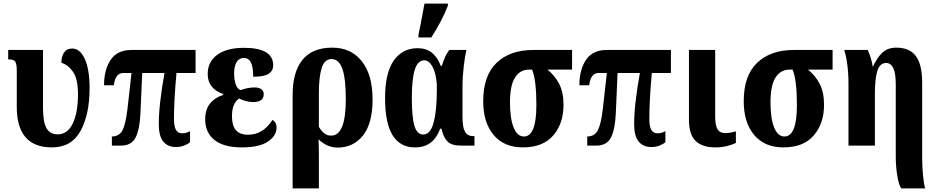

<svg xmlns="http://www.w3.org/2000/svg" viewBox="-20 -816 5263 1076"><path d="M74 -217V-419Q74 -458 65.5 -470.5Q57 -483 31 -483H26V-536H221V-210Q221 -131 241 -97Q261 -63 304 -63Q358 -63 387.5 -123.5Q417 -184 417 -288Q417 -373 389.5 -413Q362 -453 324 -464Q324 -499 339 -521.5Q354 -544 385 -544Q428 -544 455 -486Q482 -428 482 -322Q482 -175 431.5 -82.5Q381 10 271 10Q74 10 74 -217Z M870 -117Q869 -225 902 -407H777L767 -180Q763 -91 740 -45.5Q717 0 658 0H607V-51Q649 -52 666.5 -86Q684 -120 694 -203L717 -407H671Q626 -407 618 -338H563Q563 -425 600 -480.5Q637 -536 717 -536H1076V-407H969Q955 -254 955 -149Q955 -108 966 -88.5Q977 -69 1000 -69Q1025 -69 1045 -81V-19Q1032 -8 1011.5 0Q991 8 966 8Q920 8 895 -23Q870 -54 870 -117Z M1130 -147Q1130 -203 1157.5 -236.5Q1185 -270 1231 -284V-289Q1144 -319 1144 -401Q1144 -470 1197.5 -509Q1251 -548 1347 -548Q1511 -548 1511 -450Q1511 -420 1486.5 -403Q1462 -386 1399 -386Q1399 -439 1386.5 -465Q1374 -491 1346 -491Q1320 -491 1306 -468Q1292 -445 1292 -405Q1292 -367 1302 -341Q1312 -315 1329 -311Q1368 -326 1407 -326Q1430 -326 1444 -316.5Q1458 -307 1458 -288Q1458 -244 1399 -244Q1379 -244 1358 -249.5Q1337 -255 1321 -264Q1303 -254 1291.5 -229.5Q1280 -205 1280 -165Q1280 -112 1302 -86.5Q1324 -61 1370 -61Q1454 -61 1507 -144Q1530 -131 1530 -102Q1530 -56 1482 -23Q1434 10 1335 10Q1234 10 1182 -31.5Q1130 -73 1130 -147Z M1620 -286Q1620 -412 1675 -480.5Q1730 -549 1842 -549Q1947 -549 2007.5 -473Q2068 -397 2068 -258Q2068 -124 2014 -56.5Q1960 11 1872 11Q1813 11 1765 -35Q1767 1 1767 49V240H1620ZM1918 -260Q1918 -374 1899 -429.5Q1880 -485 1838 -485Q1799 -485 1783 -435.5Q1767 -386 1767 -293V-105Q1781 -82 1797 -69Q1813 -56 1836 -56Q1918 -56 1918 -260Z M2138 -267Q2138 -407 2186.5 -476.5Q2235 -546 2321 -546Q2413 -546 2450 -447H2456Q2465 -475 2473.5 -495Q2482 -515 2498 -536H2594Q2586 -505 2579 -445Q2572 -385 2572 -333V-161Q2572 -102 2586 -77.5Q2600 -53 2633 -53H2639V0H2563Q2511 0 2488 -23Q2465 -46 2454 -95H2447Q2428 -43 2393.5 -16.5Q2359 10 2305 10Q2223 10 2180.5 -57.5Q2138 -125 2138 -267ZM2428 -308V-345Q2422 -411 2402.5 -444.5Q2383 -478 2358 -478Q2321 -478 2304.5 -425.5Q2288 -373 2288 -267Q2288 -160 2302.5 -111Q2317 -62 2352 -62Q2392 -62 2410 -129Q2428 -196 2428 -308ZM2325 -621 2338 -684Q2342 -707 2347.5 -735Q2353 -763 2359 -796H2490V-784Q2456 -697 2397 -606H2325Z M2688 -249Q2688 -392 2763 -464Q2838 -536 2969 -536H3186V-426H3048Q3090 -392 3114 -345.5Q3138 -299 3138 -228Q3138 -124 3080.5 -57Q3023 10 2910 10Q2805 10 2746.5 -59.5Q2688 -129 2688 -249ZM2986 -227Q2986 -367 2962 -426H2945Q2895 -426 2866.5 -382Q2838 -338 2838 -242Q2838 -152 2858.5 -101.5Q2879 -51 2916 -51Q2986 -51 2986 -227Z M3534 -117Q3533 -225 3566 -407H3441L3431 -180Q3427 -91 3404 -45.5Q3381 0 3322 0H3271V-51Q3313 -52 3330.5 -86Q3348 -120 3358 -203L3381 -407H3335Q3290 -407 3282 -338H3227Q3227 -425 3264 -480.5Q3301 -536 3381 -536H3740V-407H3633Q3619 -254 3619 -149Q3619 -108 3630 -88.5Q3641 -69 3664 -69Q3689 -69 3709 -81V-19Q3696 -8 3675.5 0Q3655 8 3630 8Q3584 8 3559 -23Q3534 -54 3534 -117Z M3841 -145V-536H3988V-164Q3988 -114 4001 -92Q4014 -70 4044 -70Q4070 -70 4104 -80V-15Q4087 -6 4056 2Q4025 10 3989 10Q3916 10 3878.5 -26Q3841 -62 3841 -145Z M4148 -249Q4148 -392 4223 -464Q4298 -536 4429 -536H4646V-426H4508Q4550 -392 4574 -345.5Q4598 -299 4598 -228Q4598 -124 4540.5 -57Q4483 10 4370 10Q4265 10 4206.5 -59.5Q4148 -129 4148 -249ZM4446 -227Q4446 -367 4422 -426H4405Q4355 -426 4326.5 -382Q4298 -338 4298 -242Q4298 -152 4318.5 -101.5Q4339 -51 4376 -51Q4446 -51 4446 -227Z M5000 64V-342Q5000 -405 4986.5 -434Q4973 -463 4946 -463Q4911 -463 4897 -419.5Q4883 -376 4883 -287V0H4735V-346Q4735 -406 4728 -457Q4721 -508 4711 -536H4843Q4864 -490 4871 -442H4872Q4894 -491 4924 -520Q4954 -549 5003 -549Q5077 -549 5112.5 -502Q5148 -455 5148 -352V69Q5148 118 5153 169Q5158 220 5165 240H5031Q5017 221 5008.5 168.5Q5000 116 5000 64Z"/></svg>

Font: Noto Serif CondExtraBold
Style: Regular
Weight: 800
Width: 3
Designer: Monotype Design Team
Foundry: Monotype Imaging Inc.
Version: Version 1.001